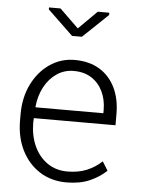

<svg xmlns="http://www.w3.org/2000/svg" viewBox="-54 -805 632 858"><g transform="rotate(5 261.5 -376.0)"><path d="M275.9 10.3Q208 10.3 156.2 -22.7Q104.5 -55.7 75.2 -114Q45.9 -172.4 45.9 -248.5V-275.4Q45.9 -351.1 75.2 -410.4Q104.5 -469.7 154.5 -503.9Q204.6 -538.1 266.1 -538.1Q331.1 -538.1 377.2 -510.3Q423.3 -482.4 448 -431.9Q472.7 -381.3 472.7 -313V-263.2H106.4L105.5 -241.7Q106 -183.1 127.2 -137.2Q148.4 -91.3 186.8 -64.9Q225.1 -38.6 275.9 -38.6Q325.7 -38.6 363.5 -54.4Q401.4 -70.3 430.2 -97.7L455.1 -57.6Q424.3 -28.3 380.6 -9Q336.9 10.3 275.9 10.3ZM110.4 -312H414.1V-326.7Q414.1 -373 396.2 -409.9Q378.4 -446.8 345.5 -467.8Q312.5 -488.8 266.1 -488.8Q224.1 -488.8 190.4 -466.1Q156.7 -443.4 135.5 -404.1Q114.3 -364.7 109.4 -314.9ZM401.4 -761.8V-751.5L288.6 -644.1H244.6L130.9 -753V-761.8H182.6L267.1 -679.7L349.6 -761.8Z"/></g></svg>

Font: Roboto Slab LO Light
Style: Regular
Weight: 300
Designer: Google
Version: Version 2.000